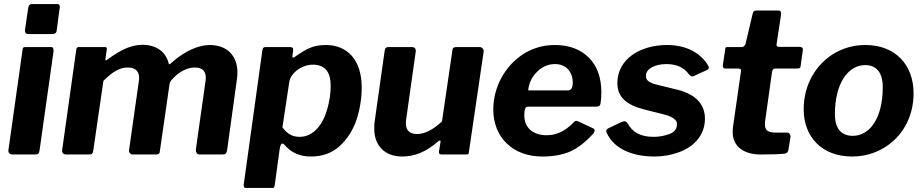

<svg xmlns="http://www.w3.org/2000/svg" viewBox="-20 -762 4555 947"><path d="M274 -719C275 -722 275 -724 275 -727C275 -733 273 -742 264 -742H137C127 -742 121 -735 119 -722L103 -613C103 -600 108 -594 118 -594H233C252 -594 259 -598 260 -615ZM244 -508C244 -510 244 -512 244 -513C244 -524 241 -530 233 -530H106C95 -530 92 -527 91 -515L22 -25C22 -23 21 -21 21 -19C21 -10 27 0 43 0H149C169 0 172 -3 175 -20Z M414 0C434 0 437 -2 440 -19L490 -363C534 -407 569 -429 610 -429C647 -429 666 -412 666 -378C666 -371 666 -366 665 -363L617 -25C617 -23 616 -21 616 -19C616 -10 623 0 636 0H746C763 0 768 -3 769 -20L816 -346C817 -355 822 -364 833 -375C862 -406 901 -429 940 -429C977 -429 995 -412 995 -379C995 -370 994 -362 993 -357L946 -25C946 -24 946 -23 946 -21C946 -10 952 0 965 0H1076C1092 0 1097 -4 1100 -20L1149 -374C1150 -381 1151 -392 1151 -405C1151 -488 1099 -540 1014 -540C957 -540 890 -508 831 -457C823 -449 818 -445 815 -445C814 -445 813 -446 812 -449C799 -505 752 -541 683 -541C626 -541 575 -516 508 -467C506 -465 504 -464 503 -464C501 -464 500 -466 500 -469V-472L506 -513C507 -515 507 -518 507 -521C507 -527 504 -530 497 -530H370C361 -530 357 -527 356 -516L287 -25C287 -23 286 -21 286 -19C286 -9 292 0 308 0Z M1321 165C1332 165 1332 164 1335 152L1360 -31C1363 -46 1367 -54 1373 -54C1376 -54 1379 -52 1383 -48C1416 -9 1459 10 1513 10C1570 10 1617 -7 1655 -41C1692 -75 1720 -118 1738 -170C1755 -222 1764 -275 1764 -330C1764 -466 1694 -540 1587 -540C1556 -540 1530 -535 1509 -526C1488 -517 1465 -503 1439 -485C1434 -480 1430 -478 1426 -478C1423 -478 1422 -479 1422 -482V-483L1426 -513C1426 -514 1426 -516 1426 -517C1426 -526 1423 -530 1406 -530H1296C1279 -530 1277 -528 1274 -513L1183 142C1182 144 1182 147 1182 151C1182 160 1185 165 1192 165ZM1458 -87C1422 -87 1396 -102 1373 -134L1407 -359C1413 -399 1465 -443 1523 -443C1582 -443 1611 -408 1611 -339C1611 -303 1606 -266 1595 -227C1574 -149 1527 -87 1458 -87Z M1963 10C2024 10 2079 -11 2139 -63C2143 -67 2147 -69 2150 -69C2152 -69 2153 -68 2153 -65V-63L2145 -14C2145 -13 2145 -11 2145 -10C2145 -3 2150 0 2160 0H2279C2290 0 2292 -2 2293 -14L2365 -504C2365 -506 2366 -508 2366 -509C2366 -519 2359 -530 2344 -530H2236C2217 -530 2212 -527 2211 -511L2160 -163C2116 -122 2075 -101 2037 -101C2000 -101 1982 -119 1982 -154C1982 -161 1982 -167 1983 -171L2030 -504C2030 -506 2031 -508 2031 -510C2031 -521 2026 -530 2011 -530H1901C1884 -530 1880 -527 1877 -510L1827 -156C1826 -150 1826 -140 1826 -126C1826 -42 1880 10 1963 10Z M2654 10C2708 10 2754 2 2793 -15C2831 -32 2869 -62 2908 -105C2911 -110 2913 -115 2913 -118C2913 -124 2909 -128 2901 -131L2835 -162C2828 -165 2824 -166 2822 -166C2819 -166 2815 -164 2812 -161C2769 -116 2727 -95 2676 -95C2611 -95 2566 -130 2566 -193C2566 -222 2571 -236 2582 -236H2919C2935 -236 2939 -240 2942 -251C2945 -269 2946 -288 2946 -307C2946 -380 2925 -437 2884 -478C2843 -519 2787 -540 2717 -540C2660 -540 2608 -525 2562 -496C2469 -436 2413 -331 2413 -222C2413 -84 2510 10 2654 10ZM2585 -316C2589 -353 2604 -384 2630 -409C2655 -434 2685 -446 2718 -446C2773 -446 2805 -406 2805 -355C2805 -329 2797 -316 2781 -316Z M3208 10C3250 10 3290 3 3328 -11C3404 -38 3457 -96 3457 -177C3457 -245 3414 -296 3323 -319L3213 -346C3176 -357 3166 -368 3166 -388C3166 -425 3214 -446 3267 -446C3318 -446 3355 -427 3375 -399C3382 -390 3389 -385 3394 -385C3397 -385 3400 -386 3402 -387L3468 -417C3473 -420 3476 -423 3476 -428C3476 -432 3475 -435 3473 -438C3438 -498 3369 -540 3270 -540C3138 -540 3025 -471 3025 -352C3025 -285 3067 -245 3158 -222L3257 -197C3301 -185 3319 -170 3319 -150C3319 -127 3307 -110 3282 -101C3257 -92 3231 -87 3204 -87C3135 -87 3099 -112 3076 -153C3071 -160 3066 -164 3060 -164C3058 -164 3053 -163 3045 -160L2980 -129C2973 -125 2970 -121 2970 -116C2970 -113 2971 -110 2973 -106C3004 -37 3085 10 3208 10Z M3732 0C3781 0 3820 -1 3850 -4C3862 -6 3868 -13 3869 -25L3879 -87C3879 -88 3879 -89 3879 -90C3879 -97 3873 -108 3864 -108H3810C3769 -108 3753 -117 3753 -148C3753 -156 3753 -162 3754 -166L3788 -408C3790 -419 3795 -424 3804 -424H3910C3925 -424 3928 -426 3929 -437L3940 -517C3940 -518 3940 -519 3940 -519C3940 -526 3934 -531 3923 -531H3820C3815 -531 3810 -535 3810 -540V-542L3832 -687C3832 -689 3832 -692 3832 -694C3832 -704 3831 -710 3820 -710H3712C3701 -710 3695 -706 3693 -697L3657 -545C3654 -538 3647 -530 3642 -530H3573C3560 -530 3558 -530 3557 -519L3546 -446C3546 -443 3545 -441 3545 -439C3545 -429 3549 -424 3557 -424H3619C3630 -424 3635 -421 3635 -414V-412L3595 -134C3594 -128 3594 -120 3594 -109C3594 -41 3647 0 3732 0Z M4182 10C4239 10 4290 -4 4337 -31C4429 -85 4486 -183 4486 -302C4486 -443 4395 -540 4249 -540C4194 -540 4144 -527 4097 -500C4004 -446 3944 -344 3944 -223C3944 -84 4037 10 4182 10ZM4186 -92C4129 -92 4098 -128 4098 -199C4098 -352 4164 -441 4247 -441C4304 -441 4334 -403 4334 -332C4334 -179 4270 -92 4186 -92Z"/></svg>

Font: Libre Franklin
Style: Bold Italic
Weight: 700
Italic angle: -8°
Designer: Pablo Impallari, Rodrigo Fuenzalida
Foundry: Impallari Type
Version: Version 1.002; ttfautohint (v1.5)